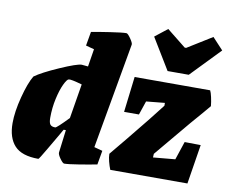

<svg xmlns="http://www.w3.org/2000/svg" viewBox="-79 -820 1108 929"><g transform="rotate(10 475.0 -355.5)"><path d="M514 -615 422 -95 463 -84 451 -15Q416 -8 363.5 0.5Q311 9 292 9Q285 9 271 -10.5Q257 -30 258 -40L272 -152H261Q258 -147 254 -140Q250 -133 245 -124Q236 -109 202 -50.5Q168 8 165 8Q83 8 47.5 -30.5Q12 -69 12 -141Q12 -197 31 -270Q50 -343 72 -380Q106 -405 188 -441Q270 -477 293 -477L324 -474L338 -561L297 -572L309 -641Q340 -647 399.5 -656Q459 -665 479 -665Q486 -665 500.5 -644Q515 -623 514 -615ZM281 -213 309 -383Q253 -399 243 -396Q234 -394 220.5 -365.5Q207 -337 197 -292Q187 -247 187 -198Q187 -174 194 -165Q201 -156 219 -156Q226 -156 281 -213ZM848 -195 927 -194 896 0H517Q510 -17 504.5 -38.5Q499 -60 499 -76L570 -162Q674 -289 721 -351V-365L630 -356L607 -288H534L555 -463H926Q931 -454 936 -431.5Q941 -409 943 -388Q920 -360 859 -290L711 -113L710 -95L818 -105ZM614 -672 675 -720 769 -645H776L897 -720L950 -663L811 -519H707Z"/></g></svg>

Font: Grenze Black
Style: Italic
Weight: 900
Italic angle: -10°
Designer: Renata Polastri
Foundry: Omnibus-Type
Version: Version 1.002; ttfautohint (v1.8)